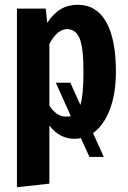

<svg xmlns="http://www.w3.org/2000/svg" viewBox="-20 -566 536 805"><path d="M370 -8 415 92H355L319 13Q307 16 293 16Q229 16 187 -40V204L51 219V-530H172L178 -470Q203 -509 234.5 -527.5Q266 -546 306 -546Q384 -546 425 -474Q466 -402 466 -266Q466 -174 440.5 -107Q415 -40 370 -8ZM277 -79 214 -219H275L317 -126Q330 -168 330 -265Q330 -367 313.5 -405.5Q297 -444 261 -444Q221 -444 187 -382V-123Q217 -77 257 -77Q265 -77 277 -79Z"/></svg>

Font: Fira Sans Compressed SemiBold
Style: Regular
Weight: 600
Width: 1
Designer: bBox Type GmbH & Carrois Corporate GbR & Edenspiekermann AG
Foundry: bBox Type GmbH & Carrois Corporate GbR & Edenspiekermann AG
Version: Version 4.301